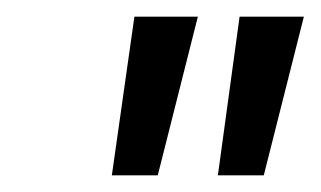

<svg xmlns="http://www.w3.org/2000/svg" viewBox="-20 -720 384 230"><path d="M141 -700H217L169 -510H114ZM267 -700H344L296 -510H241Z"/></svg>

Font: Albert Sans
Style: Italic
Weight: 400
Italic angle: -11.25°
Designer: Andreas Rasmussen
Foundry: a.Foundry
Version: Version 1.025